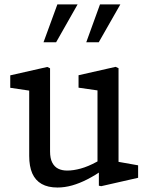

<svg xmlns="http://www.w3.org/2000/svg" viewBox="-20 -826 660 858"><path d="M110.5 -129.5V-449.7L136.8 -417.2L25.8 -433.7V-489.3L191.3 -526.8L203.7 -520.8V-149Q203.7 -118.5 213.4 -99.5Q223.2 -80.5 240.1 -72.2Q257 -63.8 280.3 -63.8Q308 -63.8 340.8 -72.8Q373.7 -81.8 412 -102.7Q425 -109.3 443.8 -121.8V-68.8Q404.8 -42.3 370.1 -24.5Q335.3 -6.7 302.1 2.7Q268.8 12 236.8 12Q194.2 12 166.1 -4Q138 -20 124.2 -51.2Q110.5 -82.5 110.5 -129.5ZM421.8 -72.2 415.7 -84V-445.5L437.8 -418.8L331 -434.2V-489.8L496.5 -527.3L509.7 -521.3V-80.2L487.3 -106.7L597.2 -87.2V-31.5L432.2 6L421.8 3.8ZM426.8 -806.2H517.7L421.3 -637.2H365.5ZM236.3 -806.2H326.7L230.8 -637.2H174.5Z"/></svg>

Font: Monaspace Xenon Var
Style: Regular
Weight: 400
Designer: Riley Cran and the Lettermatic Team
Version: Version 1.000 (Monaspace Xenon Var)